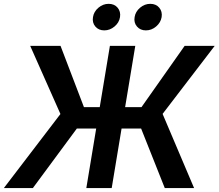

<svg xmlns="http://www.w3.org/2000/svg" viewBox="-44 -962 1119 982"><path d="M647.9 -727.5 527.3 0H397.5L518.1 -727.5ZM-24.4 0 265.1 -378.9 110.4 -727.5H265.6L385.3 -414.1H679.7L900.4 -727.5H1054.2L787.6 -379.4L948.7 0H798.8L677.7 -304.7H349.1L124 0ZM702.1 -806.6Q673.3 -806.6 656.5 -826.4Q639.6 -846.2 644.5 -874.5Q648.9 -902.8 672.4 -922.6Q695.8 -942.4 724.6 -942.4Q753.9 -942.4 770.5 -922.6Q787.1 -902.8 782.7 -874.5Q777.8 -846.2 754.4 -826.4Q731 -806.6 702.1 -806.6ZM489.3 -806.6Q460.4 -806.6 443.6 -826.4Q426.8 -846.2 431.6 -874.5Q436 -902.8 459.5 -922.6Q482.9 -942.4 511.7 -942.4Q541 -942.4 557.6 -922.6Q574.2 -902.8 569.8 -874.5Q565.4 -846.2 541.7 -826.4Q518.1 -806.6 489.3 -806.6Z"/></svg>

Font: Inter 20pt SemiBold
Style: Italic
Weight: 600
Italic angle: -9.3988°
Version: Version 4.001;git-66647c0bb